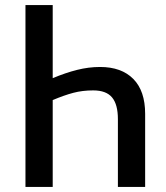

<svg xmlns="http://www.w3.org/2000/svg" viewBox="-20 -734 651 754"><path d="M80 -714H187V-427Q237 -448 282.5 -459.5Q328 -471 373 -471Q457 -471 503.5 -424Q550 -377 550 -287V0H443V-266Q443 -324 420 -351.5Q397 -379 346 -379Q304 -379 268 -369.5Q232 -360 187 -341V0H80Z"/></svg>

Font: Noto Sans Display SemiCondensed Medium
Style: Regular
Weight: 500
Width: 4
Designer: Monotype Design Team
Foundry: Monotype Imaging Inc.
Version: Version 2.003